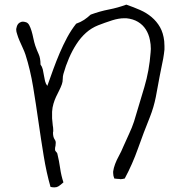

<svg xmlns="http://www.w3.org/2000/svg" viewBox="-20 -725 772 826"><path d="M686.5 -547.9Q687.5 -538.1 687.5 -527.3V-511.7Q685.5 -492.2 682.1 -472.7Q678.7 -453.1 674.3 -434.1Q669.9 -415 667 -397.5Q659.2 -352.5 650.4 -308.1Q641.6 -263.7 625 -221.7Q597.7 -154.3 573.7 -86.4Q549.8 -18.6 516.6 43Q504.9 45.9 497.1 45.9Q495.1 45.9 494.1 44.9Q485.4 44.9 471.7 43Q466.8 31.2 466.8 19.5V12.7Q468.8 -2 475.1 -19Q481.4 -36.1 491.7 -54.7Q502 -73.2 510.7 -94.7Q522.5 -122.1 535.2 -148.9Q547.9 -175.8 556.6 -202.1Q580.1 -280.3 601.1 -350.6Q622.1 -420.9 627.9 -499Q628.9 -506.8 628.9 -514.6Q628.9 -534.2 625 -552.7Q620.1 -578.1 607.4 -598.1Q594.7 -618.2 573.7 -630.9Q552.7 -643.6 523.4 -646.5H514.6Q491.2 -646.5 462.9 -637.7Q429.7 -627 402.3 -616.2Q373 -604.5 350.1 -584Q327.1 -563.5 309.1 -535.6Q291 -507.8 276.9 -475.1Q262.7 -442.4 252.9 -407.2Q250 -397.5 250 -385.7Q250 -373 246.1 -362.3Q241.2 -348.6 234.4 -335.4Q227.5 -322.3 221.2 -308.6Q214.8 -294.9 210 -278.8Q205.1 -262.7 204.1 -244.1V-215.8Q205.1 -199.2 207 -185.5Q209 -175.8 209 -166V-160.2Q208 -157.2 208 -154.3Q208 -144.5 210 -136.7Q211.9 -129.9 215.3 -125Q218.8 -120.1 219.7 -114.3V-109.4Q219.7 -103.5 218.8 -97.7Q216.8 -90.8 216.8 -85V-81.1Q216.8 -76.2 220.7 -72.8Q224.6 -69.3 226.6 -64.5Q234.4 -32.2 238.8 -1Q243.2 30.3 252.9 59.6Q241.2 70.3 230.5 77.1Q223.6 81.1 213.9 81.1Q206.1 81.1 197.3 79.1Q179.7 17.6 168 -54.2Q156.2 -126 145.5 -201.2Q134.8 -276.4 122.6 -350.6Q110.4 -424.8 89.8 -489.3Q85 -503.9 77.6 -519.5Q70.3 -535.2 64 -549.8Q57.6 -564.5 53.7 -578.1Q49.8 -588.9 49.8 -596.7V-600.6Q50.8 -604.5 52.2 -610.4Q53.7 -616.2 57.6 -621.6Q61.5 -627 69.3 -629.9Q73.2 -631.8 78.1 -631.8Q84 -631.8 89.8 -629.9Q99.6 -627.9 105.5 -617.2Q111.3 -606.4 115.7 -591.8Q120.1 -577.1 123.5 -560.1Q127 -543 131.8 -528.3Q138.7 -508.8 146.5 -491.7Q154.3 -474.6 154.3 -447.3Q161.1 -438.5 164.1 -426.3Q167 -414.1 168.9 -400.9Q170.9 -387.7 173.8 -376Q176.8 -364.3 183.6 -355.5Q196.3 -391.6 209.5 -427.7Q222.7 -463.9 237.3 -498Q252 -532.2 269 -564Q286.1 -595.7 307.6 -623Q327.1 -629.9 341.8 -639.6Q356.4 -649.4 370.1 -662.1Q410.2 -676.8 448.2 -684.1Q486.3 -691.4 523.4 -705.1Q554.7 -694.3 582.5 -682.1Q610.4 -669.9 632.3 -651.4Q654.3 -632.8 668.5 -607.9Q682.6 -583 686.5 -547.9Z"/></svg>

Font: Crafty Girls
Style: Regular
Weight: 400
Designer: Crystal Kluge
Foundry: Font Diner, Inc DBA Tart Workshop
Version: Version 1.000